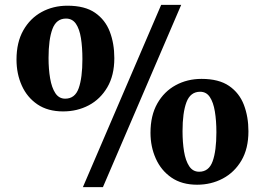

<svg xmlns="http://www.w3.org/2000/svg" viewBox="-20 -771 1091 791"><path d="M321.5 0 644 -751H726.5L404 0ZM240 -312Q177 -312 134.2 -341Q91.5 -370 69.8 -418.5Q48 -467 48 -525.5Q48 -596.5 76 -646Q104 -695.5 151.5 -721.5Q199 -747.5 258 -747.5Q329.5 -747.5 371.5 -718.5Q413.5 -689.5 432.2 -640.8Q451 -592 451 -531.5Q451 -460.5 422.2 -411.5Q393.5 -362.5 345.8 -337.2Q298 -312 240 -312ZM248.5 -364.5Q289 -364.5 304.2 -407.5Q319.5 -450.5 319.5 -527.5Q319.5 -576 313.5 -613.8Q307.5 -651.5 292.8 -673Q278 -694.5 252 -694.5Q212 -694.5 196 -651.5Q180 -608.5 180 -532Q180 -486.5 186.5 -448.2Q193 -410 208 -387.2Q223 -364.5 248.5 -364.5ZM792 -10Q729 -10 686.2 -39.5Q643.5 -69 621.8 -117.8Q600 -166.5 600 -224Q600 -295 628 -344.5Q656 -394 703.8 -420Q751.5 -446 810.5 -446Q881.5 -446 923.8 -417Q966 -388 984.8 -339Q1003.5 -290 1003.5 -230Q1003.5 -159 974.8 -110Q946 -61 898 -35.5Q850 -10 792 -10ZM800.5 -63.5Q840.5 -63.5 856 -106.5Q871.5 -149.5 871.5 -226Q871.5 -274 865.2 -311.8Q859 -349.5 844.5 -371.2Q830 -393 804.5 -393Q764.5 -393 748.2 -350Q732 -307 732 -230.5Q732 -185 738.2 -147Q744.5 -109 759.5 -86.2Q774.5 -63.5 800.5 -63.5Z"/></svg>

Font: Merriweather 60pt Black
Style: Regular
Weight: 900
Version: Version 2.100